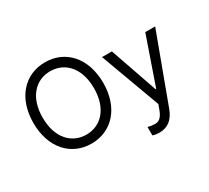

<svg xmlns="http://www.w3.org/2000/svg" viewBox="-175 -1031 1667 1529"><g transform="rotate(-30 659.0 -266.0)"><path d="M701.7 -363.6C701.7 -593.8 566.8 -737.2 380.7 -737.2C194.6 -737.2 59.7 -593.8 59.7 -363.6C59.7 -133.5 194.6 9.9 380.7 9.9C566.8 9.9 701.7 -133.5 701.7 -363.6ZM144.9 -363.6C144.9 -552.6 248.6 -654.8 380.7 -654.8C512.8 -654.8 616.5 -552.6 616.5 -363.6C616.5 -174.7 512.8 -72.4 380.7 -72.4C248.6 -72.4 144.9 -174.7 144.9 -363.6ZM795.5 -545.5 997.2 2.8 981.5 45.5C959.2 106.5 932.9 126.8 896.3 127.1C883.2 127.5 854.4 124.3 831 117.2V194.6C839.5 198.9 863.6 204.5 892 204.5C967.7 204.5 1021 164.4 1052.6 79.5L1284.1 -545.5H1193.2L1042.6 -110.8H1036.9L886.4 -545.5Z"/></g></svg>

Font: Magic Ui Pro
Style: Regular
Weight: 400
Designer: Stefan Endress, Andreas Faust
Version: Version 1.000;FEAKit 1.0